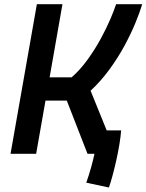

<svg xmlns="http://www.w3.org/2000/svg" viewBox="-20 -713 679 890"><path d="M484.9 156.2 379.9 133.8Q392.6 97.7 402.1 63.7Q411.6 29.8 418 0H385.7L289.6 -246.6H190.9L147.5 0H28.8L150.9 -693.4H269.5L210 -354.5H312Q352.1 -389.6 386.2 -437Q420.4 -484.4 447.3 -533.9Q474.1 -583.5 492.2 -626Q510.3 -668.5 518.1 -693.4H639.2Q627.9 -655.8 607.2 -605.5Q586.4 -555.2 556.2 -499.5Q525.9 -443.8 486.6 -390.1Q447.3 -336.4 399.9 -292.5L474.6 -108.4H541.5Q539.6 -81.5 533.7 -45.2Q527.8 -8.8 519.3 29.3Q510.7 67.4 501.7 100.8Q492.7 134.3 484.9 156.2Z"/></svg>

Font: Cascadia Mono NF SemiBold
Style: Italic
Weight: 600
Italic angle: -10°
Monospace: yes
Designer: Aaron Bell
Foundry: Saja Typeworks
Version: Version 2404.023; ttfautohint (v1.8.4)